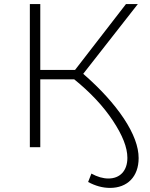

<svg xmlns="http://www.w3.org/2000/svg" viewBox="-20 -720 732 939"><path d="M126 0H177V-332H343C422 -268 485 -201 532 -130C579 -59 603 1 603 52C603 115 567 153 510 153C484 153 456 145 427 129L411 170C446 189 482 199 518 199C603 199 658 144 658 53C658 -3 634 -67 586 -140C538 -212 472 -285 387 -359L654 -700H596L347 -378H177V-700H126Z"/></svg>

Font: Montserrat Light
Style: Regular
Weight: 300
Designer: Julieta Ulanovsky
Foundry: Julieta Ulanovsky
Version: Version 7.200